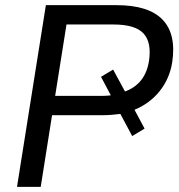

<svg xmlns="http://www.w3.org/2000/svg" viewBox="-20 -725 695 745"><path d="M46 0 158 -705H432Q557 -705 611 -648.5Q665 -592 648 -482Q638 -420 600 -372Q562 -324 502 -299L541 -226L493 -197L447 -283Q432 -281 414.5 -279.5Q397 -278 376 -278H182L138 0ZM194 -353H377Q384 -353 392.5 -353.5Q401 -354 410 -355L372 -427L419 -455L465 -370Q544 -399 558 -488Q569 -560 537 -595Q505 -630 420 -630H238Z"/></svg>

Font: Mulish Medium
Style: Italic
Weight: 500
Italic angle: -9°
Designer: Vernon Adams
Foundry: Vernon Adams
Version: Version 3.603; ttfautohint (v1.8.3)